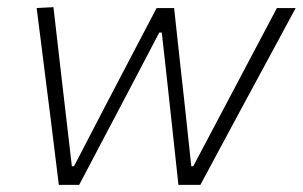

<svg xmlns="http://www.w3.org/2000/svg" viewBox="-20 -517 847 537"><path d="M144.5 0Q139 -46.5 133 -93.2Q127 -140 121.5 -186.5L110 -277Q103 -331 96.5 -384.5Q90 -438 82.5 -494.5L129.5 -497Q137.5 -429 145.5 -357.5Q153.5 -286 161.5 -219.5L181 -52H187L275.5 -222.5Q310.5 -289.5 346 -357.2Q381.5 -425 418 -494.5H467Q474 -429.5 481.5 -360.5Q489 -291.5 496.5 -225L515 -52H520.5L612.5 -226Q647.5 -292 685 -363.2Q722.5 -434.5 754.5 -494.5H807Q777 -439 747.8 -384.8Q718.5 -330.5 689 -276L642 -189Q616 -140.5 590.5 -93.2Q565 -46 540.5 0H479Q472.5 -61.5 464.8 -131.5Q457 -201.5 450.5 -263.5L432.5 -426H425.5L340 -263Q306.5 -199.5 271 -132Q235.5 -64.5 201.5 0Z"/></svg>

Font: Commissioner ExtraLight
Style: Italic
Weight: 200
Italic angle: -12°
Designer: Kostas Bartsokas
Foundry: Kostas Bartsokas
Version: Version 1.000; ttfautohint (v1.8.3)